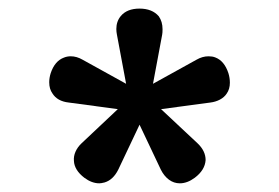

<svg xmlns="http://www.w3.org/2000/svg" viewBox="-20 -610 640 440"><path d="M392.1 -189.9Q378.4 -189.9 367.2 -198.2Q356 -206.5 348.6 -221.2L299.8 -324.2L251 -221.2Q239.3 -197.8 219.7 -191.9Q211.9 -189.9 207.5 -189.9Q190.4 -189.9 173.3 -202.6Q150.4 -220.2 149.4 -241.2Q148.4 -252 153.1 -262.5Q157.7 -272.9 167 -281.7L250 -359.9L137.7 -375Q111.3 -377.9 100.1 -396Q92.8 -406.2 92.8 -421.4Q92.8 -431.6 96.2 -442.4Q105.5 -470.2 126.5 -478Q133.8 -481 142.1 -481Q155.8 -481 169.4 -473.1L269 -418L248 -530.3Q246.6 -537.1 246.6 -543.5Q246.6 -561 256.8 -573.2Q271 -590.3 299.8 -590.3Q328.6 -590.3 343.8 -572.8Q352.5 -560.5 352.5 -543Q352.5 -534.7 351.6 -530.3L330.6 -418L430.2 -473.1Q443.8 -481 458 -481Q466.8 -481 473.1 -478.5Q494.1 -470.7 503.4 -442.4Q506.8 -431.6 506.8 -420.4Q506.8 -405.8 499.5 -395.5Q494.1 -387.2 484.1 -381.8Q474.1 -376.5 461.9 -375L349.1 -359.9L432.6 -281.7Q451.2 -264.2 451.2 -243.2Q449.7 -220.2 426.3 -202.6Q409.2 -189.9 392.1 -189.9Z"/></svg>

Font: Courier Prime SemiBold
Style: Regular
Weight: 600
Designer: Alan Dague-Greene
Foundry: Quote-Unquote Apps
Version: Version 1.202